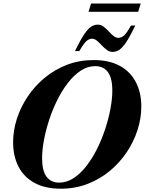

<svg xmlns="http://www.w3.org/2000/svg" viewBox="-20 -1074 834 1106"><path d="M794 -460.5Q794 -393 772.2 -325.2Q750.5 -257.5 709.8 -196.8Q669 -136 611.8 -88.8Q554.5 -41.5 483.5 -14.2Q412.5 13 330.5 13Q239.5 13 178.2 -20.8Q117 -54.5 86.2 -114.8Q55.5 -175 55.5 -254.5Q55.5 -322 77.2 -389.8Q99 -457.5 139.8 -518.2Q180.5 -579 237.8 -626.2Q295 -673.5 366 -700.8Q437 -728 519 -728Q610 -728 671 -694.2Q732 -660.5 763 -600.2Q794 -540 794 -460.5ZM222.5 -162.5Q222.5 -90.5 248 -56.2Q273.5 -22 321 -22Q364.5 -22 404.2 -48Q444 -74 478 -118Q512 -162 539.5 -217.2Q567 -272.5 586.5 -332.2Q606 -392 616.5 -449Q627 -506 627 -552.5Q627 -624.5 601.5 -658.8Q576 -693 528.5 -693Q484.5 -693 445 -667Q405.5 -641 371.5 -597Q337.5 -553 310 -497.8Q282.5 -442.5 263 -382.8Q243.5 -323 233 -266Q222.5 -209 222.5 -162.5ZM759.5 -927Q729 -864 707 -831.2Q685 -798.5 666.8 -786.8Q648.5 -775 629 -775Q610.5 -775 595.2 -786.5Q580 -798 566 -813Q552 -828 538.5 -839.5Q525 -851 510 -851Q493 -851 477.5 -837Q462 -823 437 -780H412Q442.5 -843 464.5 -875.8Q486.5 -908.5 504.8 -920.2Q523 -932 543 -932Q561.5 -932 576.8 -920.5Q592 -909 605.8 -894Q619.5 -879 633.2 -867.5Q647 -856 662.5 -856Q679.5 -856 695 -870Q710.5 -884 734.5 -927ZM490 -1006 504.5 -1053.5H790.5L776 -1006Z"/></svg>

Font: Newsreader 72pt
Style: Bold Italic
Weight: 700
Italic angle: -17°
Designer: Hugues Gentile
Foundry: Production Type
Version: Version 1.003; ttfautohint (v1.8.3)